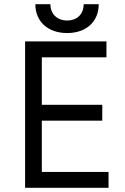

<svg xmlns="http://www.w3.org/2000/svg" viewBox="-20 -898 599 918"><path d="M149 -878C149 -795 209 -740 301 -740C393 -740 452 -795 452 -878H380C380 -831 349 -800 301 -800C253 -800 221 -831 221 -878ZM100 0H499V-76H180V-321H469V-397H180V-624H489V-700H100Z"/></svg>

Font: Fixel Text Regular
Style: Regular
Weight: 400
Width: 4
Designer: AlfaBravo + MacPaw
Foundry: Kyrylo Tkachov, Marchela Mozhyna, Serhii Makarenko, Maria Weinstein, Zakhar Kryvoshyya
Version: Version 1.211